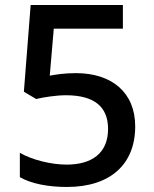

<svg xmlns="http://www.w3.org/2000/svg" viewBox="-20 -734 612 764"><path d="M282 -443C235 -443 201 -437 178 -433L194 -620H469V-714H102L75 -369L124 -340C152 -347 204 -355 242 -355C358 -355 410 -307 410 -221C410 -124 345 -79 245 -79C183 -79 107 -98 59 -126V-29C104 -3 172 10 246 10C420 10 518 -81 518 -231C518 -367 424 -443 282 -443Z"/></svg>

Font: Noto Sans Bamum Medium
Style: Regular
Weight: 500
Designer: Monotype Design Team
Foundry: Monotype Imaging Inc.
Version: Version 2.002